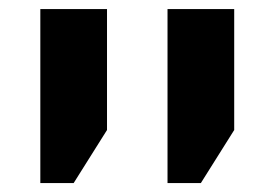

<svg xmlns="http://www.w3.org/2000/svg" viewBox="-20 -622 608 429"><path d="M354.3 -213V-601.8H503.3V-331.5L428.8 -213ZM70.1 -213V-601.8H219.1V-331.5L144.6 -213Z"/></svg>

Font: Noto Sans Hebrew
Style: Regular
Weight: 400
Designer: Monotype Design Team
Foundry: Monotype Imaging Inc.
Version: Version 2.003;January 10, 2023;FontCreator 14.0.0.2877 64-bi